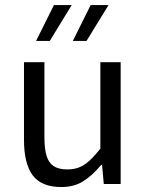

<svg xmlns="http://www.w3.org/2000/svg" viewBox="-20 -734 583 766"><path d="M157.2 -485.8V-187Q157.2 -140.1 165.8 -112.3Q174.3 -84.5 194.1 -71.3Q213.9 -58.1 248.5 -58.1Q275.9 -58.1 296.6 -66.7Q317.4 -75.2 336.4 -92.5Q355.5 -109.9 380.4 -140.6V-485.8H461.4V0H394L387.2 -76.2H383.8Q346.2 -31.7 310.3 -9.8Q274.4 12.2 224.1 12.2Q145.5 12.2 110.6 -34.4Q75.7 -81.1 75.7 -176.3V-485.8ZM266.1 -713.9 178.7 -570.8H124L195.3 -713.9ZM413.1 -713.9 325.2 -570.8H270.5L341.8 -713.9Z"/></svg>

Font: Varta
Style: Regular
Weight: 400
Designer: Joana Correia, Viktoriya Grabowska, Eben Sorkin
Foundry: Sorkin Type
Version: Version 1.003; ttfautohint (v1.3) -l 8 -r 24 -G 200 -x 12 -H